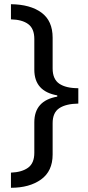

<svg xmlns="http://www.w3.org/2000/svg" viewBox="-20 -734 420 912"><path d="M32 86Q84 84 113.5 62.5Q143 41 143 -8V-153Q143 -256 252 -275V-281Q143 -300 143 -403V-549Q143 -598 114 -619.5Q85 -641 32 -642V-714Q124 -713 177 -674Q230 -635 230 -555V-409Q230 -358 261.5 -336.5Q293 -315 352 -315V-242Q293 -241 261.5 -220Q230 -199 230 -149V0Q230 79 175 118.5Q120 158 32 158Z"/></svg>

Font: Noto Sans Old Permic
Style: Regular
Weight: 400
Designer: Monotype Design Team
Foundry: Monotype Imaging Inc.
Version: Version 2.001; ttfautohint (v1.8.4.7-5d5b)